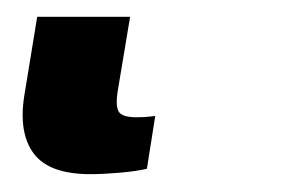

<svg xmlns="http://www.w3.org/2000/svg" viewBox="-20 38 334 224"><path d="M85.4 241.2Q37.6 241.2 19.5 217.3Q1.5 193.4 8.3 149.9L23.4 57.6H131.8L117.2 145Q114.7 161.1 118.4 168Q122.1 174.8 139.2 174.8Q142.6 174.8 147.7 174.6Q152.8 174.3 161.1 173.3L151.4 234.9Q139.2 237.8 119.6 239.5Q100.1 241.2 85.4 241.2Z"/></svg>

Font: Inter
Style: Bold Italic
Weight: 700
Italic angle: -9.39999°
Designer: Rasmus Andersson
Foundry: rsms
Version: Version 4.001;git-9221beed3